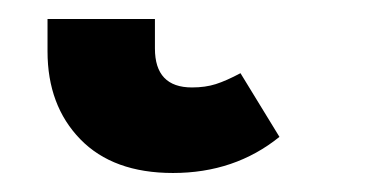

<svg xmlns="http://www.w3.org/2000/svg" viewBox="-20 22 402 202"><path d="M30 76V42H143V73Q143 114 182 114Q196 114 207 110.5Q218 107 233 99L274 166Q227 204 162 204Q99 204 64.5 168.5Q30 133 30 76Z"/></svg>

Font: FiraGOUPP
Style: Bold
Weight: 700
Designer: bBox Type
Foundry: bBox Type GmbH
Version: Version 1.001